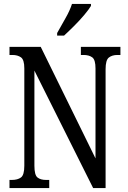

<svg xmlns="http://www.w3.org/2000/svg" viewBox="-20 -951 648 971"><path d="M28 0V-41H40Q69 -41 86 -53.5Q103 -66 103 -113V-605Q103 -649 86 -661Q69 -673 43 -673H28V-714H186L463 -150V-605Q463 -649 446.5 -661Q430 -673 403 -673H389V-714H589V-673H574Q547 -673 530.5 -660Q514 -647 514 -601V0H451L154 -594V-113Q154 -66 169.5 -53.5Q185 -41 213 -41H229V0ZM269 -784Q290 -822 311.5 -859.5Q333 -897 344 -931H440V-921Q430 -904 407 -876.5Q384 -849 356 -821Q328 -793 304 -771H269Z"/></svg>

Font: Noto Serif Tamil ExtraCondensed
Style: Regular
Weight: 400
Width: 2
Designer: Indian Type Foundry, Tom Grace, and the Monotype Design Team
Foundry: Monotype Imaging Inc.
Version: Version 2.004; ttfautohint (v1.8.4.7-5d5b)